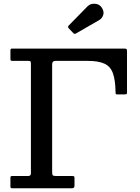

<svg xmlns="http://www.w3.org/2000/svg" viewBox="-20 -1011 750 1031"><path d="M131.5 -684H48Q40.5 -684 38.2 -685.8Q36 -687.5 36 -695V-740.5Q36 -750 43.5 -750H650Q657.5 -750 659.8 -747Q662 -744 662 -735.5V-514Q662 -506.5 658.5 -505.2Q655 -504 648 -504H610.5Q603 -504 601.8 -506.2Q600.5 -508.5 600.5 -516Q599.5 -580.5 586.5 -617.2Q573.5 -654 541.2 -669Q509 -684 452 -684H277Q260 -684 260 -665.5V-86Q260 -74 263.2 -70Q266.5 -66 279 -66H366Q373 -66 376.5 -64.8Q380 -63.5 380 -56V-15Q380 -5.5 376.2 -2.8Q372.5 0 363.5 0H48.5Q41 0 38.5 -1.2Q36 -2.5 36 -10V-57Q36 -63.5 39.2 -64.8Q42.5 -66 49.5 -66H132.5Q146 -66 146 -81V-669Q146 -679 143.5 -681.5Q141 -684 131.5 -684ZM372 -835 349.5 -858.5Q341.5 -867 349.5 -874.5L450 -977Q465 -992.5 489.8 -990.8Q514.5 -989 526.5 -970Q540.5 -948.5 534.2 -930.2Q528 -912 512.5 -903L391 -833Q384.5 -829 381 -829Q377.5 -829 372 -835Z"/></svg>

Font: Besley* Medium
Style: Regular
Weight: 500
Designer: Owen Earl
Foundry: indestructible type*
Version: Version 3.000; ttfautohint (v1.8.3)